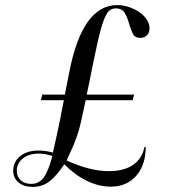

<svg xmlns="http://www.w3.org/2000/svg" viewBox="-20 -726 667 755"><path d="M141 -332 146 -354H235L252 -440Q303 -706 441 -706Q465 -706 488 -698Q511 -690 529 -677.5Q547 -665 557.5 -648.5Q568 -632 568 -615Q568 -598 558 -587.5Q548 -577 532 -577Q510 -577 501.5 -595Q493 -613 487 -635Q481 -657 470.5 -675Q460 -693 435 -693Q420 -693 409 -683.5Q398 -674 386.5 -642.5Q375 -611 362 -551.5Q349 -492 329 -392L321 -354H507L502 -332H317Q306 -281 299 -249.5Q292 -218 284 -194.5Q276 -171 266.5 -149Q257 -127 242 -95Q285 -75 327.5 -64Q370 -53 408 -53Q467 -53 503 -77.5Q539 -102 548 -148H553Q553 -77 515.5 -34.5Q478 8 415 8Q369 8 321.5 -15Q274 -38 233 -80Q199 -30 171.5 -10.5Q144 9 109 9Q74 9 53 -8.5Q32 -26 32 -55Q32 -90 59.5 -112Q87 -134 130 -134Q142 -134 156 -132.5Q170 -131 188 -126Q193 -149 197 -166Q201 -183 205.5 -204Q210 -225 216 -254.5Q222 -284 231 -332ZM186 -113Q157 -122 132 -122Q94 -122 70 -103Q46 -84 46 -55Q46 -31 61.5 -17Q77 -3 103 -3Q133 -3 151.5 -27.5Q170 -52 186 -113Z"/></svg>

Font: Libre Caslon Display
Style: Regular
Weight: 400
Designer: Pablo Impallari, Rodrigo Fuenzalida
Foundry: Pablo Impallari, Rodrigo Fuenzalida
Version: Version 1.002; ttfautohint (v1.5)